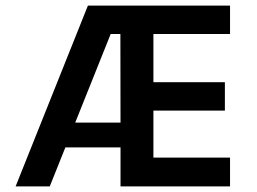

<svg xmlns="http://www.w3.org/2000/svg" viewBox="-20 -669 923 689"><path d="M805.5 -649V-547H510.5L530.5 -565V-329L510.5 -374H787V-272H510.5L530.5 -305V-50.5L510.5 -103.5H805.5V0H412.5V-181L432.5 -140H173L230 -178.5L158.5 0H36L295.5 -649ZM433 -229 412.5 -196 412 -563.5 432.5 -547H348.5L395 -591.5L238.5 -200.5L205.5 -229Z"/></svg>

Font: Karla ExtraLight
Style: Bold
Weight: 700
Version: Version 2.001